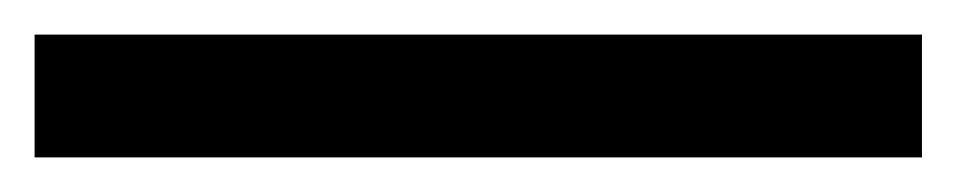

<svg xmlns="http://www.w3.org/2000/svg" viewBox="-20 50 553 111"><path d="M0 141V70H513V141Z"/></svg>

Font: Jost* Medium
Style: Regular
Weight: 500
Version: Version 3.7